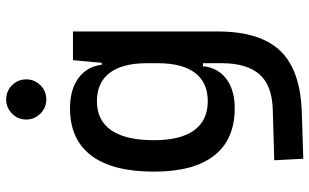

<svg xmlns="http://www.w3.org/2000/svg" viewBox="-212 -564 1009 626"><g transform="rotate(-90 293.0 -250.5)"><path d="M88.9 233.4 84 138.7 250 133.8Q328.6 131.3 364.3 90.3Q399.9 49.3 400.4 -30.3V-408.2L410.2 -517.6H503.9V-45.9Q503.9 92.3 440.9 158.2Q377.9 224.1 240.2 228.5ZM253.4 9.8Q151.9 9.8 99.4 -57.1Q46.9 -124 46.9 -253.9Q46.9 -388.7 99.4 -458Q151.9 -527.3 253.4 -527.3Q314 -527.3 351.6 -500Q389.2 -472.7 395.5 -423.8H435.5L400.4 -276.4Q400.4 -356.4 368.9 -397.9Q337.4 -439.5 276.4 -439.5Q213.9 -439.5 181.6 -392.6Q149.4 -345.7 149.4 -253.9Q149.4 -167 181.6 -122.6Q213.9 -78.1 276.4 -78.1Q337.4 -78.1 368.9 -119.6Q400.4 -161.1 400.4 -241.2L435.5 -93.8H390.6Q385.7 -44.9 349.4 -17.6Q313 9.8 253.4 9.8ZM282.2 -604.5Q255.4 -604.5 236.1 -623.8Q216.8 -643.1 216.8 -669.9Q216.8 -697.3 236.1 -716.3Q255.4 -735.4 282.2 -735.4Q309.6 -735.4 328.6 -716.3Q347.7 -697.3 347.7 -669.9Q347.7 -643.1 328.6 -623.8Q309.6 -604.5 282.2 -604.5Z"/></g></svg>

Font: Cascadia Code PL
Style: Regular
Weight: 400
Monospace: yes
Designer: Aaron Bell
Foundry: Saja Typeworks
Version: Version 2102.003